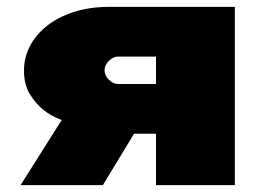

<svg xmlns="http://www.w3.org/2000/svg" viewBox="-20 -540 790 560"><path d="M665 -520V0H435V-150H371L280 0H40L160 -190Q129 -201 105 -221Q84 -238 67 -265.5Q50 -293 50 -335Q50 -371 66.5 -404Q83 -437 115 -463Q147 -489 193.5 -504.5Q240 -520 300 -520ZM435 -375H325Q310 -375 297.5 -362.5Q285 -350 285 -335Q285 -320 297.5 -307.5Q310 -295 325 -295H435Z"/></svg>

Font: Imperial One
Style: Regular
Weight: 400
Designer: Jovanny Lemonad
Foundry: Jovanny Lemonad
Version: Version 1.000